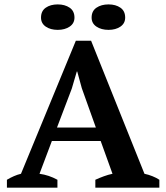

<svg xmlns="http://www.w3.org/2000/svg" viewBox="-20 -860 762 880"><path d="M441.4 -213.9H217.8L161.1 -63.5Q204.1 -57.6 243.2 -36.1V0H11.7V-36.1Q27.3 -45.4 43.5 -52.5Q59.6 -59.6 76.2 -63.5L327.6 -673.3H397.5L642.1 -63.5Q660.6 -59.6 678.5 -52.5Q696.3 -45.4 710.4 -36.1V0H417V-36.1Q435.1 -44.4 455.8 -52Q476.6 -59.6 495.6 -63.5ZM241.2 -275.4H419.4L355 -455.6L334 -532.2H332L309.1 -454.1ZM168 -779.3Q168 -809.6 189.7 -824.7Q211.4 -839.8 244.6 -839.8Q277.3 -839.8 299.3 -824.7Q321.3 -809.6 321.3 -779.3Q321.3 -752.9 299.3 -738Q277.3 -723.1 244.6 -723.1Q211.4 -723.1 189.7 -738Q168 -752.9 168 -779.3ZM399.9 -779.3Q399.9 -809.6 422.1 -824.7Q444.3 -839.8 477.5 -839.8Q510.3 -839.8 532 -824.7Q553.7 -809.6 553.7 -779.3Q553.7 -752.9 532 -738Q510.3 -723.1 477.5 -723.1Q444.3 -723.1 422.1 -738Q399.9 -752.9 399.9 -779.3Z"/></svg>

Font: PT Astra Serif
Style: Bold
Weight: 700
Designer: A.Korolkova, I. Chaeva
Foundry: ParaType Ltd
Version: Version 1.002